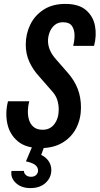

<svg xmlns="http://www.w3.org/2000/svg" viewBox="-20 -749 511 984"><path d="M188 10Q112 10 70.5 -25.5Q29 -61 17.5 -116Q6 -171 21 -230H130Q124 -209 123 -183.5Q122 -158 128.5 -135.5Q135 -113 152 -98.5Q169 -84 199 -84Q237 -84 259 -113.5Q281 -143 281 -188Q281 -214 273 -238.5Q265 -263 242 -287L180 -358Q148 -393 130 -433Q112 -473 112 -520Q112 -575 135 -622.5Q158 -670 203.5 -699.5Q249 -729 315 -729Q384 -729 421 -697Q458 -665 467 -615.5Q476 -566 462 -514H355Q362 -540 362 -568Q362 -596 349 -615.5Q336 -635 303 -635Q277 -635 260 -620.5Q243 -606 234.5 -584Q226 -562 226 -540Q226 -490 268 -444L329 -374Q362 -336 378.5 -293Q395 -250 395 -198Q395 -141 371.5 -94Q348 -47 301.5 -18.5Q255 10 188 10ZM136 215Q89 215 61 188.5Q33 162 39 127H103Q102 138 112 147.5Q122 157 139 157Q156 157 165.5 147.5Q175 138 175 125Q175 108 160.5 96.5Q146 85 113 78L151 -12H212L191 45Q215 56 229 76.5Q243 97 243 122Q243 161 214 188Q185 215 136 215Z"/></svg>

Font: Instrument Sans Condensed SemiBold Italic
Style: Regular
Weight: 600
Width: 3
Italic angle: -13°
Designer: Rodrigo Fuenzalida
Foundry: fragTYPE
Version: Version 1.000; ttfautohint (v1.8.4.7-5d5b);gftools[0.9.28]